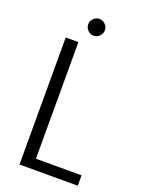

<svg xmlns="http://www.w3.org/2000/svg" viewBox="-158 -921 737 993"><g transform="rotate(20 210.5 -424.5)"><path d="M80.1 -699.2H149.9V-57.1H400.9V0H80.1ZM244.1 -770.8Q230.5 -756.8 211.9 -756.8Q193.4 -756.8 179.7 -770.8Q166 -784.7 166 -803.2Q166 -821.8 179.7 -835.4Q193.4 -849.1 211.9 -849.1Q230.5 -849.1 244.1 -835.4Q257.8 -821.8 257.8 -803.2Q257.8 -784.7 244.1 -770.8Z"/></g></svg>

Font: SVN-Poppins Light
Style: Regular
Weight: 300
Designer: Ninad Kale (Devanagari), Jonny Pinhorn (Latin)
Foundry: Indian Type Foundry
Version: Version 3.002 2017